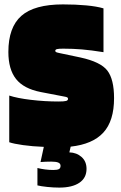

<svg xmlns="http://www.w3.org/2000/svg" viewBox="-20 -657 549 872"><path d="M269 -219 165 -239Q88 -254 53 -298Q18 -342 18 -421Q18 -533 77 -585Q136 -637 266 -637Q324 -637 372 -632.5Q420 -628 450 -619V-420Q394 -429 352.5 -432.5Q311 -436 267 -436Q247 -436 239 -434Q231 -432 231 -426Q231 -422 235.5 -420Q240 -418 250 -416L345 -396Q437 -376 467.5 -336.5Q498 -297 498 -211Q498 -108 449.5 -55Q401 -2 301 9L295 35Q328 36 350.5 56Q373 76 373 110Q373 151 340.5 173Q308 195 249 195Q223 195 194.5 192Q166 189 150 185V106Q166 110 184.5 112.5Q203 115 222 115Q240 115 247.5 111Q255 107 255 96Q255 86 245 81.5Q235 77 213 77Q196 77 186.5 77.5Q177 78 164 79L179 10Q127 8 84.5 2Q42 -4 22 -11V-223Q58 -211 120.5 -203.5Q183 -196 246 -196Q271 -196 280 -198.5Q289 -201 289 -208Q289 -213 285 -215Q281 -217 269 -219Z"/></svg>

Font: Blinker Black
Style: Regular
Weight: 900
Designer: Juergen Huber
Foundry: supertype
Version: Version 1.017;hotconv 1.0.117;makeotfexe 2.5.65602